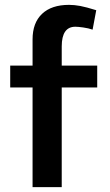

<svg xmlns="http://www.w3.org/2000/svg" viewBox="-20 -770 453 790"><path d="M114 -410H22V-500H114V-608Q114 -676 153 -713Q192 -750 264 -750Q286 -750 310 -745.5Q334 -741 376 -728L361 -648Q344 -654 322.5 -657Q301 -660 290 -660Q234 -660 234 -579V-500H380V-410H234V0H114Z"/></svg>

Font: Moderustic Med
Style: Regular
Weight: 500
Designer: Tural Alisoy
Foundry: TAFT Foundry
Version: Version 2.110